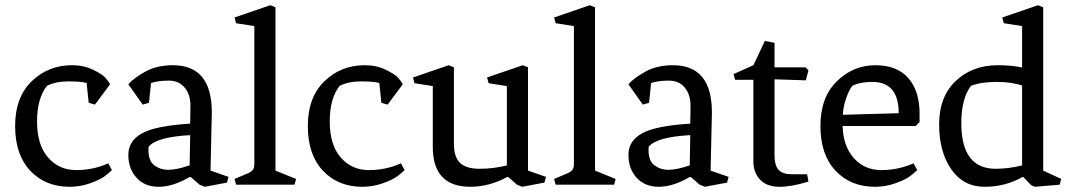

<svg xmlns="http://www.w3.org/2000/svg" viewBox="-20 -708 4104 736"><path d="M312 -390Q290 -396 242 -396Q194 -396 160 -379Q122 -331 122 -242Q122 -153 164 -104.5Q206 -56 272 -56Q338 -56 395 -82L409 -56Q397 -44 380 -31.5Q363 -19 325.5 -5.5Q288 8 247 8Q154 8 96 -53.5Q38 -115 38 -225Q38 -335 101.5 -396.5Q165 -458 256 -458Q301 -458 336 -441Q371 -424 383 -411Q395 -398 402 -385L344 -307L320 -314Z M707 -74 709 -190Q581 -183 550 -146Q549 -141 549 -133Q549 -91 572 -74Q595 -57 625.5 -57Q656 -57 707 -74ZM708 -30Q643 8 589 8Q535 8 503.5 -26.5Q472 -61 472 -114.5Q472 -168 524.5 -197Q577 -226 709 -234L710 -299Q711 -344 688.5 -371.5Q666 -399 627 -399Q588 -399 559 -390L551 -314L527 -307L472 -385Q494 -410 538 -434Q582 -458 643 -458Q792 -458 792 -277L787 -54L856 -30L850 -8L765 8L745 0L713 -28Z M955 -79V-608L885 -619L879 -641L1016 -688L1036 -680V-54L1115 -22L1109 0H885L879 -22L924 -41Q942 -48 948.5 -56Q955 -64 955 -79Z M1434 -390Q1412 -396 1364 -396Q1316 -396 1282 -379Q1244 -331 1244 -242Q1244 -153 1286 -104.5Q1328 -56 1394 -56Q1460 -56 1517 -82L1531 -56Q1519 -44 1502 -31.5Q1485 -19 1447.5 -5.5Q1410 8 1369 8Q1276 8 1218 -53.5Q1160 -115 1160 -225Q1160 -335 1223.5 -396.5Q1287 -458 1378 -458Q1423 -458 1458 -441Q1493 -424 1505 -411Q1517 -398 1524 -385L1466 -307L1442 -314Z M1783 8Q1639 8 1639 -145V-378L1569 -389L1563 -411L1700 -458L1720 -450V-157Q1720 -106 1743.5 -83.5Q1767 -61 1819 -61Q1871 -61 1923 -74V-378L1853 -389L1847 -411L1984 -458L2004 -450V-54L2073 -30L2067 -8L1982 8L1962 0L1930 -28L1925 -30Q1856 8 1783 8Z M2180 -79V-608L2110 -619L2104 -641L2241 -688L2261 -680V-54L2340 -22L2334 0H2110L2104 -22L2149 -41Q2167 -48 2173.5 -56Q2180 -64 2180 -79Z M2624 -74 2626 -190Q2498 -183 2467 -146Q2466 -141 2466 -133Q2466 -91 2489 -74Q2512 -57 2542.5 -57Q2573 -57 2624 -74ZM2625 -30Q2560 8 2506 8Q2452 8 2420.5 -26.5Q2389 -61 2389 -114.5Q2389 -168 2441.5 -197Q2494 -226 2626 -234L2627 -299Q2628 -344 2605.5 -371.5Q2583 -399 2544 -399Q2505 -399 2476 -390L2468 -314L2444 -307L2389 -385Q2411 -410 2455 -434Q2499 -458 2560 -458Q2709 -458 2709 -277L2704 -54L2773 -30L2767 -8L2682 8L2662 0L2630 -28Z M2868 -89V-402H2798L2792 -424L2868 -458L2912 -551L2949 -544V-450H3068L3079 -438L3069 -400L2949 -404V-112Q2949 -75 2964 -57.5Q2979 -40 3017 -40H3074L3079 -12Q3016 8 2968 8Q2920 8 2894 -19Q2868 -46 2868 -89Z M3505 -273V-240L3490 -225H3210Q3212 -148 3253 -102Q3294 -56 3358.5 -56Q3423 -56 3482 -82L3496 -56Q3484 -44 3467 -31.5Q3450 -19 3412.5 -5.5Q3375 8 3334 8Q3241 8 3183 -53.5Q3125 -115 3125 -225Q3125 -335 3188 -396.5Q3251 -458 3335 -458Q3419 -458 3462 -408.5Q3505 -359 3505 -273ZM3324 -394Q3277 -394 3247 -379Q3235 -364 3223.5 -331Q3212 -298 3211 -268L3425 -274Q3425 -394 3324 -394Z M3900 -30Q3835 8 3754 8Q3673 8 3626.5 -59Q3580 -126 3580 -231.5Q3580 -337 3643.5 -397.5Q3707 -458 3805 -458Q3848 -458 3884 -452L3898 -449V-608L3828 -619L3822 -641L3959 -688L3979 -680V-54L4048 -22L4042 0L3947 8L3933 2L3904 -28ZM3898 -380Q3858 -394 3799.5 -394Q3741 -394 3702 -379Q3665 -330 3665 -236Q3665 -61 3797 -61Q3846 -61 3898 -74Z"/></svg>

Font: Fenix
Style: Regular
Weight: 400
Designer: Fernando Diaz
Foundry: Fernando Diaz
Version: 004.301